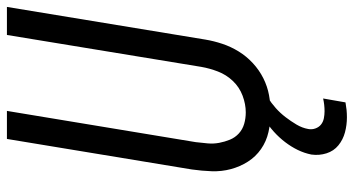

<svg xmlns="http://www.w3.org/2000/svg" viewBox="-248 -526 998 541"><g transform="rotate(-90 250.5 -256.0)"><path d="M204 8Q175 8 148.5 2Q122 -4 100.5 -19Q79 -34 65 -56Q51 -78 44 -104Q37 -130 38 -158Q39 -186 43 -214L129 -735H208L120 -203Q118 -186 116.5 -169.5Q115 -153 118 -137Q121 -121 127 -106.5Q133 -92 144.5 -81.5Q156 -71 171.5 -66.5Q187 -62 204 -62Q227 -62 251 -71Q275 -80 292.5 -98.5Q310 -117 319 -140.5Q328 -164 332 -187L422 -735H501L409 -176Q405 -152 397 -128Q389 -104 375.5 -82Q362 -60 342.5 -42Q323 -24 300 -12.5Q277 -1 252.5 3.5Q228 8 204 8ZM190 223Q168 223 147.5 217.5Q127 212 111 199Q95 186 88.5 165.5Q82 145 85 123Q89 103 98 84.5Q107 66 120 49Q133 32 149 17.5Q165 3 183 -8H247L246 0Q230 10 216 22.5Q202 35 190.5 50Q179 65 169.5 81Q160 97 157 114Q155 124 158.5 134Q162 144 169.5 150Q177 156 187 158Q197 160 207 160Q216 160 225 159Q234 158 243 156L232 219Q221 221 211 222Q201 223 190 223Z"/></g></svg>

Font: Iosevka
Style: Italic
Weight: 400
Italic angle: -9°
Monospace: yes
Designer: Belleve Invis
Foundry: Belleve Invis
Version: Version 32.5.0; ttfautohint (v1.8.4)